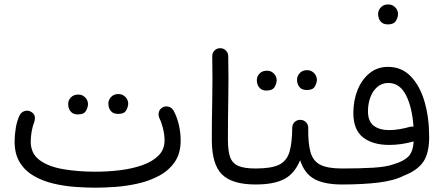

<svg xmlns="http://www.w3.org/2000/svg" viewBox="-20 -830 2038 879"><path d="M46.9 -182.1Q46.9 -212.4 52.5 -245.6Q58.1 -278.8 70.3 -302.7Q77.1 -316.4 91.8 -321.3Q106.4 -326.2 120.1 -319.3Q148.4 -305.2 136.2 -269.5Q129.9 -255.4 125.2 -229.5Q120.6 -203.6 120.6 -182.1Q120.6 -127 161.4 -96.9Q202.1 -66.9 269.8 -55.4Q337.4 -43.9 417.5 -43.9Q474.1 -43.9 530 -50.8Q585.9 -57.6 632.1 -74Q678.2 -90.3 705.8 -117.9Q733.4 -145.5 733.4 -187Q733.4 -214.4 725.8 -243.7Q718.3 -272.9 710 -288.1Q703.6 -302.7 707.3 -316.7Q710.9 -330.6 723.6 -337.9Q736.8 -345.7 751.5 -341.6Q766.1 -337.4 773.9 -324.7Q789.1 -298.3 798.1 -261.5Q807.1 -224.6 807.1 -187Q807.1 -127.4 779.8 -88.1Q752.4 -48.8 708 -25.1Q663.6 -1.5 611.3 10.3Q559.1 22 508.1 25.6Q457 29.3 417.5 29.3Q374.5 29.3 324.2 25.6Q273.9 22 225.1 10.5Q176.3 -1 136 -23.9Q95.7 -46.9 71.3 -85.4Q46.9 -124 46.9 -182.1ZM476.1 -356Q476.1 -372.6 488.5 -386Q501 -399.4 521 -399.4Q535.2 -399.4 544.7 -393.6Q554.2 -387.7 559.6 -379.4Q566.9 -368.2 566.9 -355.5Q566.9 -341.3 557.6 -324.7Q548.3 -308.1 521 -308.6Q502.4 -308.6 492.9 -316.7Q483.4 -324.7 479.5 -335.4Q476.1 -345.2 476.1 -356ZM292 -354Q292 -370.6 304.4 -383.8Q316.9 -397 337.4 -397Q351.1 -397 360.6 -391.4Q370.1 -385.7 376 -377Q382.8 -365.2 382.8 -353.5Q382.8 -338.9 373.5 -322.5Q364.3 -306.2 336.9 -306.2Q318.4 -306.2 308.8 -314.5Q299.3 -322.8 295.4 -333.5Q292 -342.3 292 -354Z M949.7 -189.9Q949.7 -280.3 951.7 -375.7Q953.6 -471.2 951.7 -571.3Q951.2 -586.9 961.4 -597.9Q971.7 -608.9 986.8 -609.4Q1002 -609.9 1013.2 -599.6Q1024.4 -589.4 1024.9 -573.7Q1026.9 -474.6 1025.1 -378.7Q1023.4 -282.7 1023.4 -190.9Q1023.4 -140.6 1033.2 -111.8Q1043 -83 1070.3 -70.8Q1097.7 -58.6 1149.9 -58.6H1150.4Q1166 -58.6 1176.3 -48.1Q1186.5 -37.6 1186.5 -22Q1186.5 -6.8 1176.3 3.9Q1166 14.6 1150.4 14.6H1149.9Q1043 14.6 996.3 -31.5Q949.7 -77.6 949.7 -189.9Z M1113.3 -22Q1113.3 -37.6 1124.3 -48.1Q1135.3 -58.6 1150.4 -58.6Q1222.2 -58.6 1257.6 -75.9Q1293 -93.3 1305.2 -134.3Q1317.4 -175.3 1317.9 -246.1Q1318.8 -263.2 1330.3 -272.7Q1341.8 -282.2 1356.9 -281.2Q1372.6 -280.3 1382.3 -268.8Q1392.1 -257.3 1391.1 -242.7Q1390.1 -174.3 1401.4 -133.8Q1412.6 -93.3 1446 -75.9Q1479.5 -58.6 1545.9 -58.6H1546.4Q1562 -58.6 1572.3 -48.1Q1582.5 -37.6 1582.5 -22Q1582.5 -6.8 1572.3 3.9Q1562 14.6 1546.4 14.6H1545.9Q1464.8 14.6 1419.2 -10.5Q1373.5 -35.6 1354 -96.7Q1329.1 -35.2 1281.5 -10.3Q1233.9 14.6 1150.4 14.6Q1135.3 14.6 1124.3 3.9Q1113.3 -6.8 1113.3 -22ZM1339.8 -465.3Q1339.8 -481.9 1352.3 -495.4Q1364.7 -508.8 1384.8 -508.8Q1398.9 -508.8 1408.4 -502.9Q1418 -497.1 1423.3 -488.8Q1430.7 -477.5 1430.7 -464.8Q1430.7 -450.7 1421.4 -434.1Q1412.1 -417.5 1384.8 -418Q1366.2 -418 1356.7 -426Q1347.2 -434.1 1343.3 -444.8Q1339.8 -454.6 1339.8 -465.3ZM1155.8 -463.4Q1155.8 -480 1168.2 -493.2Q1180.7 -506.3 1201.2 -506.3Q1214.8 -506.3 1224.4 -500.7Q1233.9 -495.1 1239.7 -486.3Q1246.6 -474.6 1246.6 -462.9Q1246.6 -448.2 1237.3 -431.9Q1228 -415.5 1200.7 -415.5Q1182.1 -415.5 1172.6 -423.8Q1163.1 -432.1 1159.2 -442.9Q1155.8 -451.7 1155.8 -463.4Z M1509.8 -22Q1509.8 -37.6 1520.5 -48.1Q1531.2 -58.6 1546.4 -58.6Q1629.9 -58.6 1689.2 -62.3Q1748.5 -65.9 1782.2 -78.1Q1828.1 -91.8 1849.4 -113Q1870.6 -134.3 1874 -182.6Q1816.4 -166.5 1762.2 -166.5Q1685.5 -166.5 1641.6 -201.4Q1597.7 -236.3 1597.7 -312.5Q1597.7 -370.1 1616.9 -418Q1636.2 -465.8 1671.9 -494.9Q1707.5 -523.9 1756.3 -523.9Q1818.8 -523.9 1860.8 -480.2Q1902.8 -436.5 1923.8 -363.8Q1944.8 -291 1944.8 -203.1Q1944.8 -127.9 1917.5 -88.6Q1890.1 -49.3 1829.1 -25.9Q1784.7 -2.9 1712.2 5.9Q1639.6 14.6 1546.4 14.6Q1531.2 14.6 1520.5 3.9Q1509.8 -6.8 1509.8 -22ZM1664.6 -320.8Q1664.6 -274.9 1690.7 -254.6Q1716.8 -234.4 1762.2 -234.4Q1785.2 -234.4 1810.3 -238.8Q1835.4 -243.2 1857.4 -249.5Q1865.2 -251.5 1873 -250Q1867.2 -338.4 1838.6 -394.3Q1810.1 -450.2 1757.8 -450.2Q1728.5 -450.2 1707.5 -432.1Q1686.5 -414.1 1675.5 -384.5Q1664.6 -355 1664.6 -320.8ZM1710.9 -766.1Q1710.9 -782.7 1723.4 -796.1Q1735.8 -809.6 1756.3 -809.6Q1770.5 -809.6 1780 -803.7Q1789.6 -797.9 1794.9 -789.6Q1802.2 -778.3 1802.2 -765.6Q1802.2 -751.5 1792.7 -734.9Q1783.2 -718.3 1755.9 -718.3Q1737.8 -718.3 1728 -726.6Q1718.3 -734.9 1714.4 -745.6Q1710.9 -757.8 1710.9 -766.1Z"/></svg>

Font: Mikhak-DS1-FD Regular
Style: Regular
Weight: 400
Designer: Amin Abedi
Version: Version 3.2